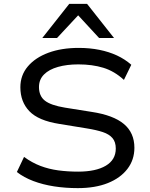

<svg xmlns="http://www.w3.org/2000/svg" viewBox="-20 -961 775 990"><path d="M381 9Q317 9 259 0Q201 -9 152 -27.5Q103 -46 67 -74L104 -152Q145 -122 188.5 -105.5Q232 -89 280.5 -82.5Q329 -76 383 -76Q474 -76 525.5 -106.5Q577 -137 577 -195Q577 -229 560 -249Q543 -269 510 -280Q477 -291 427 -299L286 -322Q178 -339 131.5 -387.5Q85 -436 85 -511Q85 -573 123.5 -618.5Q162 -664 229.5 -689Q297 -714 386 -714Q443 -714 492.5 -704Q542 -694 583 -675Q624 -656 657 -627L619 -549Q570 -594 513 -611.5Q456 -629 384 -629Q325 -629 279 -616Q233 -603 207 -577Q181 -551 181 -512Q181 -466 211.5 -442Q242 -418 315 -406L453 -384Q565 -367 619 -321.5Q673 -276 673 -199Q673 -137 637 -90Q601 -43 536 -17Q471 9 381 9ZM198 -765 337 -941H429L568 -765H491L383 -882L274 -765Z"/></svg>

Font: Nunito Sans 7pt SemiExpanded
Style: Regular
Weight: 400
Width: 6
Designer: Vernon Adams
Foundry: Vernon Adams
Version: Version 3.101;gftools[0.9.27]